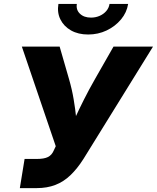

<svg xmlns="http://www.w3.org/2000/svg" viewBox="-20 -967 807 987"><path d="M82 0 106.4 -149.9H168.9Q207 -149.9 226.6 -159.9Q246.1 -169.9 255.4 -191.4L266.6 -215.3L92.3 -727.5H286.6L334.5 -561.5Q350.1 -507.8 358.6 -456.8Q367.2 -405.8 371.8 -360.1Q376.5 -314.5 380.4 -275.9H326.7Q344.7 -314.5 365.5 -359.6Q386.2 -404.8 411.9 -455.8Q437.5 -506.8 468.8 -561.5L563.5 -727.5H766.6L408.7 -149.4Q377 -99.6 342 -66.2Q307.1 -32.7 264.6 -16.4Q222.2 0 168.9 0ZM433.1 -789.6Q382.3 -789.6 345.2 -810.5Q308.1 -831.5 290.5 -867.2Q272.9 -902.8 280.3 -946.8H375Q370.1 -916.5 390.9 -896.5Q411.6 -876.5 447.8 -876.5Q471.7 -876.5 492.2 -885.5Q512.7 -894.5 526.4 -910.4Q540 -926.3 543 -946.8H638.7Q631.8 -902.8 602.1 -867.2Q572.3 -831.5 528.3 -810.5Q484.4 -789.6 433.1 -789.6Z"/></svg>

Font: Inter 20pt ExtraBold
Style: Italic
Weight: 800
Italic angle: -9.3988°
Version: Version 4.001;git-66647c0bb